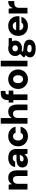

<svg xmlns="http://www.w3.org/2000/svg" viewBox="2032 -2777 962 5066"><g transform="rotate(-90 2513.0 -244.0)"><path d="M46 0V-496H174L186 -414H189Q213 -458 254.5 -483Q296 -508 358 -508Q421 -508 464 -480.5Q507 -453 529.5 -401.5Q552 -350 552 -275V0H402V-261Q402 -319 379.5 -350.5Q357 -382 305 -382Q273 -382 248.5 -367Q224 -352 210 -323.5Q196 -295 196 -255V0Z M801 12Q741 12 702 -8Q663 -28 645 -61.5Q627 -95 627 -136Q627 -181 649.5 -215.5Q672 -250 720 -270Q768 -290 843 -290H965Q965 -324 956 -345.5Q947 -367 927.5 -377.5Q908 -388 876 -388Q841 -388 815.5 -373Q790 -358 784 -326H640Q645 -381 676 -421.5Q707 -462 758.5 -485Q810 -508 877 -508Q949 -508 1002.5 -485Q1056 -462 1085.5 -416.5Q1115 -371 1115 -305V0H991L974 -75H971Q957 -53 939 -37Q921 -21 899.5 -10Q878 1 853.5 6.5Q829 12 801 12ZM851 -102Q875 -102 893.5 -110Q912 -118 925 -131.5Q938 -145 946 -163Q954 -181 958 -202H861Q835 -202 818.5 -195.5Q802 -189 794 -177.5Q786 -166 786 -150Q786 -134 794 -123.5Q802 -113 817 -107.5Q832 -102 851 -102Z M1450 12Q1371 12 1311.5 -21.5Q1252 -55 1219 -113.5Q1186 -172 1186 -248Q1186 -324 1219.5 -382Q1253 -440 1312.5 -474Q1372 -508 1451 -508Q1549 -508 1616.5 -456.5Q1684 -405 1702 -314H1542Q1534 -346 1509 -363.5Q1484 -381 1449 -381Q1417 -381 1392 -365Q1367 -349 1353 -319Q1339 -289 1339 -248Q1339 -218 1347 -194Q1355 -170 1370 -152Q1385 -134 1405 -125Q1425 -116 1449 -116Q1473 -116 1491.5 -123.5Q1510 -131 1523.5 -146Q1537 -161 1542 -182H1702Q1684 -93 1616 -40.5Q1548 12 1450 12Z M1783 0V-705H1930V-416H1933Q1959 -460 2000 -484Q2041 -508 2100 -508Q2161 -508 2203 -480.5Q2245 -453 2266.5 -401.5Q2288 -350 2288 -275V0H2139V-261Q2139 -319 2116.5 -350.5Q2094 -382 2042 -382Q2011 -382 1986 -367Q1961 -352 1947 -323.5Q1933 -295 1933 -255V0Z M2406 0V-525Q2406 -591 2429 -630.5Q2452 -670 2493.5 -687.5Q2535 -705 2589 -705H2647V-579H2613Q2582 -579 2569 -567Q2556 -555 2556 -526V0ZM2341 -373V-496H2656V-373Z M2956 12Q2884 12 2825.5 -21.5Q2767 -55 2733 -113.5Q2699 -172 2699 -248Q2699 -324 2733 -383Q2767 -442 2825.5 -475Q2884 -508 2956 -508Q3029 -508 3087 -475Q3145 -442 3179 -383Q3213 -324 3213 -248Q3213 -172 3179 -113.5Q3145 -55 3086.5 -21.5Q3028 12 2956 12ZM2956 -116Q2985 -116 3008.5 -131Q3032 -146 3046.5 -175Q3061 -204 3061 -248Q3061 -292 3046.5 -321.5Q3032 -351 3008.5 -365.5Q2985 -380 2957 -380Q2928 -380 2904 -365.5Q2880 -351 2866 -321.5Q2852 -292 2852 -248Q2852 -205 2866 -175.5Q2880 -146 2904 -131Q2928 -116 2956 -116Z M3294 0V-705H3444V0Z M3771 217Q3698 217 3644.5 200Q3591 183 3561.5 149Q3532 115 3532 67Q3532 29 3552.5 -3Q3573 -35 3611 -60Q3649 -85 3702 -102L3750 -26Q3707 -13 3686 7Q3665 27 3665 53Q3665 72 3679 85Q3693 98 3717 104.5Q3741 111 3771 111Q3800 111 3820.5 104.5Q3841 98 3853 85Q3865 72 3865 55Q3865 30 3848 16Q3831 2 3780 -2Q3732 -6 3693 -13.5Q3654 -21 3623.5 -32Q3593 -43 3571 -56Q3549 -69 3537 -82V-105L3647 -221L3738 -189L3617 -59L3662 -128Q3672 -125 3683 -121Q3694 -117 3709.5 -113.5Q3725 -110 3749 -106.5Q3773 -103 3809 -100Q3874 -94 3916.5 -75.5Q3959 -57 3979.5 -25.5Q4000 6 4000 52Q4000 93 3975.5 131Q3951 169 3900 193Q3849 217 3771 217ZM3772 -144Q3709 -144 3663 -168.5Q3617 -193 3592 -234Q3567 -275 3567 -326Q3567 -376 3592 -417Q3617 -458 3663 -483Q3709 -508 3772 -508Q3835 -508 3881 -483Q3927 -458 3951.5 -417Q3976 -376 3976 -326Q3976 -275 3951.5 -234Q3927 -193 3881 -168.5Q3835 -144 3772 -144ZM3771 -253Q3806 -253 3828.5 -271Q3851 -289 3851 -325Q3851 -361 3828.5 -379Q3806 -397 3772 -397Q3737 -397 3714.5 -379Q3692 -361 3692 -325Q3692 -289 3714.5 -271Q3737 -253 3771 -253ZM3854 -396 3832 -496H4041V-414Z M4363 12Q4285 12 4225.5 -20Q4166 -52 4132.5 -109.5Q4099 -167 4099 -242Q4099 -319 4132 -379Q4165 -439 4224.5 -473.5Q4284 -508 4363 -508Q4437 -508 4494.5 -476Q4552 -444 4585 -388Q4618 -332 4618 -259Q4618 -249 4618 -236.5Q4618 -224 4616 -211H4205V-299H4466Q4463 -339 4434.5 -364Q4406 -389 4364 -389Q4331 -389 4304.5 -374.5Q4278 -360 4262.5 -330.5Q4247 -301 4247 -255V-226Q4247 -192 4261 -165.5Q4275 -139 4301 -124.5Q4327 -110 4361 -110Q4394 -110 4416 -124Q4438 -138 4450 -160H4604Q4589 -112 4555 -73Q4521 -34 4472 -11Q4423 12 4363 12Z M4690 0V-496H4818L4832 -391H4835Q4855 -438 4881.5 -463.5Q4908 -489 4942.5 -498.5Q4977 -508 5017 -508V-349H4976Q4944 -349 4918.5 -342.5Q4893 -336 4875.5 -320.5Q4858 -305 4849 -279Q4840 -253 4840 -216V0Z"/></g></svg>

Font: DM Sans 36pt Black
Style: Regular
Weight: 900
Designer: Colophon Foundry, Jonny Pinhorn
Foundry: Colophon Foundry
Version: Version 4.004;gftools[0.9.30]